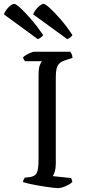

<svg xmlns="http://www.w3.org/2000/svg" viewBox="-66 -971 446 991"><path d="M232 0Q225 0 207.5 -2Q190 -4 167.5 -7.5Q145 -11 122 -15Q99 -19 80.5 -23.5Q62 -28 53 -31Q53 -38 56 -44Q59 -50 62 -54L88 -57Q106 -60 115.5 -68Q125 -76 129 -95Q133 -114 133 -148V-580Q133 -620 140 -636Q147 -652 150 -655H63Q61 -659 58 -662.5Q55 -666 53 -675Q58 -681 69.5 -687.5Q81 -694 93 -699Q105 -704 110 -704H296Q300 -700 304 -691.5Q308 -683 308 -672L268 -659Q250 -653 240 -643Q230 -633 226 -616.5Q222 -600 222 -572V-126Q222 -103 217 -86Q212 -69 206 -62L300 -52Q302 -50 304.5 -43.5Q307 -37 307 -31Q292 -18 270 -9Q248 0 232 0ZM129 -769 -46 -897Q-41 -910 -31.5 -922.5Q-22 -935 -11 -943Q0 -951 7 -951Q16 -951 38.5 -930.5Q61 -910 92.5 -874Q124 -838 157 -790Q154 -785 146 -778.5Q138 -772 129 -769ZM281 -769 105 -897Q110 -910 119.5 -922Q129 -934 140 -942.5Q151 -951 159 -951Q167 -951 190 -930.5Q213 -910 244.5 -874Q276 -838 308 -790Q305 -785 297 -778Q289 -771 281 -769Z"/></svg>

Font: Texturina 12pt Light
Style: Regular
Weight: 300
Designer: Guillermo Torres Carreño
Foundry: Omnibus-Type
Version: Version 1.002